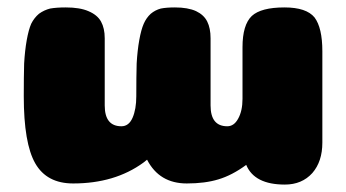

<svg xmlns="http://www.w3.org/2000/svg" viewBox="-20 -496 932 517"><path d="M262 -393Q262 -420 252 -438Q242 -456 218 -466Q195 -476 157 -476Q132 -476 115 -473Q99 -469 85 -459Q72 -448 64 -432Q57 -416 52 -388Q47 -360 45 -325Q44 -290 44 -237Q44 -110 75 -56Q106 -2 177 -2Q289 -2 366 -58L376 -66Q409 -2 483 -2Q532 -2 568 -13Q605 -24 643 -52Q665 1 747 1Q793 1 821 -30Q848 -61 848 -112V-358Q848 -421 827 -449Q805 -476 746 -476Q683 -476 658 -453Q633 -429 633 -369V-230Q633 -197 621 -176Q610 -156 592 -156Q547 -156 547 -212V-393Q547 -420 538 -438Q529 -456 508 -466Q486 -476 451 -476Q428 -476 413 -473Q398 -469 386 -459Q374 -448 367 -432Q360 -416 355 -388Q350 -360 348 -325Q347 -290 347 -237Q347 -202 337 -179Q327 -156 307 -156Q262 -156 262 -212Z"/></svg>

Font: Coiny 2.0
Style: Regular
Weight: 400
Version: Version 1.001 July 11, 2018